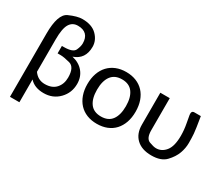

<svg xmlns="http://www.w3.org/2000/svg" viewBox="-142 -1112 1963 1680"><g transform="rotate(30 840.0 -271.5)"><path d="M163.6 -126Q205.1 -66.9 275.4 -66.9Q348.1 -66.9 386.7 -109.6Q425.3 -152.3 425.3 -218.3Q425.3 -324.2 363.5 -340.1Q301.8 -356 270.5 -356H239.3V-431.2H258.8Q350.6 -431.2 368.7 -471.2Q386.7 -511.2 386.7 -541Q386.7 -597.2 357.9 -626Q329.1 -654.8 273.9 -654.8Q218.8 -654.8 191.2 -608.9Q163.6 -563 163.6 -454.1ZM163.6 181.6H68.4V-457Q68.4 -654.3 147.5 -689.7Q226.6 -725.1 278.3 -725.1Q374.5 -725.1 425.3 -674.3Q476.1 -623.5 476.1 -558.1Q476.1 -433.6 366.7 -396Q439.5 -379.4 480.5 -329.8Q521.5 -280.3 521.5 -209.5Q521.5 -119.1 460.2 -56.2Q398.9 6.8 305.7 6.8Q212.9 6.8 163.6 -48.8Z M732.9 -116Q769 -66.9 842.8 -66.9Q916.5 -66.9 952.4 -116Q988.3 -165 988.3 -253.9Q988.3 -342.8 952.1 -392.1Q916 -441.4 842.8 -441.4Q769.5 -441.4 733.2 -392.1Q696.8 -342.8 696.8 -253.9Q696.8 -165 732.9 -116ZM741.9 -497.3Q787.1 -515.6 843 -515.6Q898.9 -515.6 944.1 -497.3Q989.3 -479 1020.8 -445.1Q1052.2 -411.1 1069.1 -362.8Q1085.9 -314.5 1085.9 -254.4Q1085.9 -194.3 1069.1 -146Q1052.2 -97.7 1020.8 -63.5Q989.3 -29.3 944.1 -11.2Q898.9 6.8 843 6.8Q787.1 6.8 741.9 -11.2Q696.8 -29.3 665 -63.5Q633.3 -97.7 616.2 -146Q599.1 -194.3 599.1 -254.4Q599.1 -314.5 616.2 -362.8Q633.3 -411.1 665 -445.1Q696.8 -479 741.9 -497.3Z M1285.2 -507.3V-184.1Q1285.2 -101.1 1329.8 -84.2Q1374.5 -67.4 1399.4 -67.4Q1456.1 -67.4 1495.1 -116Q1534.2 -164.6 1534.2 -271.5Q1534.2 -329.6 1522.7 -389.9Q1511.2 -450.2 1508.8 -467.3Q1502.9 -507.3 1534.2 -507.3H1599.1Q1619.6 -385.3 1622.8 -344.5Q1626 -303.7 1626 -251Q1626 -198.2 1606.7 -145.3Q1587.4 -92.3 1539.8 -42.2Q1492.2 7.8 1395 7.8Q1297.9 7.8 1243.9 -43.2Q1189.9 -94.2 1189.9 -184.1V-507.3Z"/></g></svg>

Font: Lato-Medium
Style: Regular
Weight: 500
Designer: Lukasz Dziedzic
Foundry: tyPoland Lukasz Dziedzic
Version: Version 2.006; 2014-01-15